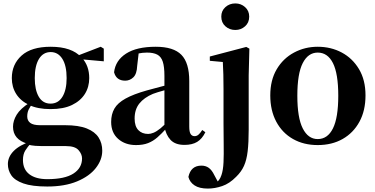

<svg xmlns="http://www.w3.org/2000/svg" viewBox="-20 -830 2191 1121"><path d="M256 259Q167 259 116.5 241Q66 223 46 193.5Q26 164 26 128Q26 86 60 51.5Q94 17 163 -6L166 0Q141 27 127.5 49Q114 71 114 104Q114 159 151.5 187.5Q189 216 256 216Q358 216 408.5 183.5Q459 151 459 95Q459 70 438.5 46.5Q418 23 366 23H253Q211 23 186.5 21.5Q162 20 140 13V9Q56 -16 56 -90Q56 -125 77.5 -160.5Q99 -196 155 -232V-241L174 -232Q156 -208 147.5 -190.5Q139 -173 139 -150Q139 -126 156.5 -112.5Q174 -99 214 -99H360Q439 -99 486.5 -80Q534 -61 555.5 -27.5Q577 6 577 50Q577 103 539.5 151Q502 199 430 229Q358 259 256 259ZM275 -193Q200 -193 150 -217Q100 -241 74.5 -281.5Q49 -322 49 -374Q49 -454 106 -505.5Q163 -557 276 -557Q338 -557 382.5 -541.5Q427 -526 453 -497L458 -493Q501 -446 501 -374Q501 -322 475.5 -281.5Q450 -241 400.5 -217Q351 -193 275 -193ZM275 -225Q320 -225 344.5 -265Q369 -305 369 -374Q369 -447 344 -486.5Q319 -526 276 -526Q232 -526 207.5 -486Q183 -446 183 -374Q183 -305 206.5 -265Q230 -225 275 -225ZM419 -487V-502H425L568 -557L586 -546V-472Z M774 17Q711 17 670 -19Q629 -55 629 -118Q629 -163 648 -196Q667 -229 713 -254.5Q759 -280 837 -302Q876 -313 926.5 -326Q977 -339 1017 -349V-323Q977 -313 937 -302Q897 -291 873 -282Q821 -260 793.5 -225.5Q766 -191 766 -138Q766 -93 787.5 -70.5Q809 -48 845 -48Q859 -48 876.5 -55Q894 -62 917.5 -81Q941 -100 973 -136L990 -81H952Q924 -50 899 -28Q874 -6 844.5 5.5Q815 17 774 17ZM1057 16Q1003 16 975.5 -13.5Q948 -43 940 -92V-95V-387Q940 -440 930.5 -469.5Q921 -499 898.5 -511Q876 -523 838 -523Q813 -523 786.5 -517.5Q760 -512 723 -498L790 -523L781 -446Q779 -398 758.5 -378.5Q738 -359 711 -359Q659 -359 646 -408Q654 -477 716 -517Q778 -557 889 -557Q993 -557 1039 -510Q1085 -463 1085 -357V-91Q1085 -60 1093 -47.5Q1101 -35 1116 -35Q1128 -35 1138 -43Q1148 -51 1161 -71L1179 -58Q1160 -19 1131 -1.5Q1102 16 1057 16Z M1194 271Q1144 271 1116 252.5Q1088 234 1080 203Q1094 137 1156 137Q1181 137 1199 150Q1217 163 1231 192L1259 244V250H1240V242Q1250 232 1258.5 221Q1267 210 1273 192Q1283 163 1285 117.5Q1287 72 1286 14Q1285 -44 1285 -108V-309Q1285 -358 1284 -395.5Q1283 -433 1281 -468L1205 -475V-500L1418 -556L1436 -546L1432 -390V-74Q1432 2 1426 53Q1420 104 1404.5 138.5Q1389 173 1359 202Q1320 242 1277 256.5Q1234 271 1194 271ZM1354 -655Q1320 -655 1296 -676.5Q1272 -698 1272 -733Q1272 -767 1296 -788.5Q1320 -810 1354 -810Q1387 -810 1411 -788.5Q1435 -767 1435 -733Q1435 -698 1411 -676.5Q1387 -655 1354 -655Z M1835 17Q1753 17 1690.5 -18.5Q1628 -54 1593 -119.5Q1558 -185 1558 -273Q1558 -362 1595.5 -425.5Q1633 -489 1696.5 -523Q1760 -557 1835 -557Q1912 -557 1975 -523.5Q2038 -490 2076 -426.5Q2114 -363 2114 -273Q2114 -184 2078.5 -119Q2043 -54 1980.5 -18.5Q1918 17 1835 17ZM1835 -18Q1893 -18 1924 -80.5Q1955 -143 1955 -271Q1955 -400 1924 -461.5Q1893 -523 1835 -523Q1779 -523 1747.5 -461.5Q1716 -400 1716 -271Q1716 -143 1747.5 -80.5Q1779 -18 1835 -18Z"/></svg>

Font: Noto Serif JP ExtraLight ExtraBold
Style: Regular
Weight: 800
Version: Version 2.003-H1;hotconv 1.1.1;makeotfexe 2.6.0